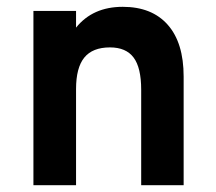

<svg xmlns="http://www.w3.org/2000/svg" viewBox="-20 -543 632 563"><path d="M78 0V-511H203V-462Q227.5 -492.5 261.8 -507.8Q296 -523 340 -523Q425.5 -523 472 -470.2Q518.5 -417.5 518.5 -318.5V0H394V-280Q394 -344.5 371.8 -374.2Q349.5 -404 302.5 -404Q251.5 -404 227.2 -374.2Q203 -344.5 203 -282V0Z"/></svg>

Font: Undotted
Style: Bold
Weight: 700
Designer: Delve Withrington, Dave Bailey, Thomas Jockin
Foundry: Delve Fonts LLC
Version: Version 4.000